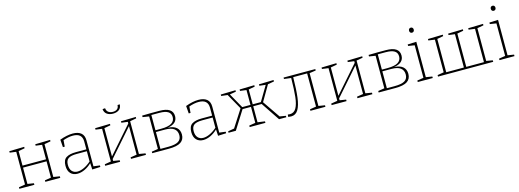

<svg xmlns="http://www.w3.org/2000/svg" viewBox="-4 -1654 6944 2571"><g transform="rotate(-15 3468.5 -369.0)"><path d="M610 -526V-506L523 -490V-35L610 -21V0H403V-21L490 -35V-261H164V-35L251 -21V0H43V-21L131 -36V-489L43 -501V-521L251 -526V-506L164 -490V-289H490V-490L403 -501V-521Z M1079 -34 1166 -23V-2L1053 3L1048 -86Q1003 -42 950.5 -17.5Q898 7 849 7Q790 7 754.5 -30Q719 -67 719 -137Q719 -218 766 -248Q813 -278 901 -278H1046V-387Q1046 -502 918 -502Q858 -502 783 -476L776 -388H751L743 -493Q843 -530 923 -530Q997 -530 1038 -496.5Q1079 -463 1079 -393ZM857 -21Q899 -21 949 -44.5Q999 -68 1046 -110V-252H905Q823 -252 788 -227Q753 -202 753 -141Q753 -82 781.5 -51.5Q810 -21 857 -21Z M1798 -526V-506L1710 -490V-36L1798 -21V0H1591V-21L1678 -35V-431L1353 -61V-35L1440 -21V0H1233V-21L1321 -36V-489L1233 -501V-521L1440 -526V-506L1353 -490V-97L1678 -467V-490L1591 -501V-521ZM1395 -742 1431 -745Q1434 -708 1458.5 -689.5Q1483 -671 1521 -671Q1558 -671 1580 -688.5Q1602 -706 1603 -743L1634 -745Q1633 -696 1600.5 -671.5Q1568 -647 1517 -647Q1466 -647 1432.5 -671Q1399 -695 1395 -742Z M2334 -139Q2334 -69 2282 -34.5Q2230 0 2116 0H1885V-21L1973 -35V-486L1885 -500V-521L2006 -523H2124Q2309 -523 2309 -401Q2309 -296 2174 -276Q2254 -272 2294 -236.5Q2334 -201 2334 -139ZM2006 -497V-285H2084Q2184 -285 2229.5 -313.5Q2275 -342 2275 -397Q2275 -448 2236 -472.5Q2197 -497 2116 -497ZM2114 -27Q2211 -27 2254.5 -54Q2298 -81 2298 -140Q2298 -198 2257.5 -229.5Q2217 -261 2133 -261H2006V-27Z M2823 -34 2910 -23V-2L2797 3L2792 -86Q2747 -42 2694.5 -17.5Q2642 7 2593 7Q2534 7 2498.5 -30Q2463 -67 2463 -137Q2463 -218 2510 -248Q2557 -278 2645 -278H2790V-387Q2790 -502 2662 -502Q2602 -502 2527 -476L2520 -388H2495L2487 -493Q2587 -530 2667 -530Q2741 -530 2782 -496.5Q2823 -463 2823 -393ZM2601 -21Q2643 -21 2693 -44.5Q2743 -68 2790 -110V-252H2649Q2567 -252 2532 -227Q2497 -202 2497 -141Q2497 -82 2525.5 -51.5Q2554 -21 2601 -21Z M3495 -275 3660 -34 3744 -20V0H3643L3471 -257H3354V-35L3454 -21V0H3236V-21L3323 -35V-257H3206L3044 0H2943V-20L3029 -35L3183 -275L3062 -491L2975 -501V-521L3180 -526V-506L3093 -491L3209 -284H3323V-490L3236 -501V-521L3441 -526V-506L3354 -490V-284H3467L3590 -491L3504 -501V-521L3708 -526V-506L3621 -491Z M4286 -503 4198 -490V-35L4286 -21V0H4078V-21L4165 -35V-495H3972Q3970 -323 3956.5 -215.5Q3943 -108 3908.5 -51Q3874 6 3811 6Q3792 6 3768 0L3773 -30Q3786 -27 3801 -27Q3860 -27 3890 -81Q3920 -135 3930.5 -231.5Q3941 -328 3943 -491L3846 -503V-523H4286Z M4937 -526V-506L4849 -490V-36L4937 -21V0H4730V-21L4817 -35V-431L4492 -61V-35L4579 -21V0H4372V-21L4460 -36V-489L4372 -501V-521L4579 -526V-506L4492 -490V-97L4817 -467V-490L4730 -501V-521Z M5473 -139Q5473 -69 5421 -34.5Q5369 0 5255 0H5024V-21L5112 -35V-486L5024 -500V-521L5145 -523H5263Q5448 -523 5448 -401Q5448 -296 5313 -276Q5393 -272 5433 -236.5Q5473 -201 5473 -139ZM5145 -497V-285H5223Q5323 -285 5368.5 -313.5Q5414 -342 5414 -397Q5414 -448 5375 -472.5Q5336 -497 5255 -497ZM5253 -27Q5350 -27 5393.5 -54Q5437 -81 5437 -140Q5437 -198 5396.5 -229.5Q5356 -261 5272 -261H5145V-27Z M5687 -526V-35L5774 -21V0H5566V-21L5654 -35V-486L5566 -500V-521ZM5631 -693Q5631 -709 5640 -718.5Q5649 -728 5664 -728Q5678 -728 5687 -718.5Q5696 -709 5696 -693Q5696 -676 5686.5 -667Q5677 -658 5663 -658Q5649 -658 5640 -667.5Q5631 -677 5631 -693Z M6612 -526V-506L6524 -490V-36L6612 -21V0H5847V-21L5935 -36V-489L5847 -501V-521L6054 -526V-506L5968 -490V-28H6213V-490L6127 -501V-521L6332 -526V-506L6246 -490V-28H6491V-490L6405 -501V-521Z M6820 -526V-35L6907 -21V0H6699V-21L6787 -35V-486L6699 -500V-521ZM6764 -693Q6764 -709 6773 -718.5Q6782 -728 6797 -728Q6811 -728 6820 -718.5Q6829 -709 6829 -693Q6829 -676 6819.5 -667Q6810 -658 6796 -658Q6782 -658 6773 -667.5Q6764 -677 6764 -693Z"/></g></svg>

Font: Bitter Pro ExtraLight
Style: Regular
Weight: 275
Designer: Sol Matas, and Bitter project Authors
Foundry: Sol Matas
Version: Version 1.010